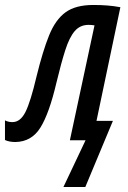

<svg xmlns="http://www.w3.org/2000/svg" viewBox="-68 -564 513 772"><path d="M187 188 276 0H213L312 -462Q300 -464 288 -464Q254 -464 232.5 -439Q211 -414 194.5 -362.5Q178 -311 159 -232Q130 -108 94.5 -51Q59 6 -6 7Q-31 7 -48 -1V-80Q-35 -73 -18 -73Q14 -73 34.5 -114Q55 -155 79 -257Q104 -359 129.5 -422Q155 -485 195.5 -514.5Q236 -544 307 -544Q337 -544 363 -542Q389 -540 416 -535L320 -78H386L275 188Z"/></svg>

Font: Noto Sans ExtraCondensed Medium
Style: Italic
Weight: 500
Width: 2
Italic angle: -12°
Designer: Monotype Design Team
Foundry: Monotype Imaging Inc.
Version: Version 2.013; ttfautohint (v1.8.4.7-5d5b)